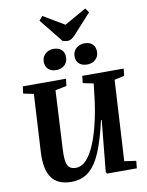

<svg xmlns="http://www.w3.org/2000/svg" viewBox="-120 -1259 1036 1356"><g transform="rotate(-10 397.5 -581.0)"><path d="M672 -65 756 -53 751 0H537L530 -12L566 -380H561Q530 -243 493.5 -156Q457 -69 406 -27.5Q355 14 280 14Q183 14 139.5 -46.5Q96 -107 103 -231L126 -644L52 -659L58 -710H368L362 -659L281 -643L259 -225Q254 -141 269.5 -109.5Q285 -78 329 -78Q372 -78 407.5 -118.5Q443 -159 470 -227.5Q497 -296 516 -382Q535 -468 545 -558L555 -643L479 -659L485 -710H782L776 -659L705 -643ZM455 -855Q455 -890 479.5 -912Q504 -934 539 -934Q576 -934 596.5 -914.5Q617 -895 617 -861Q617 -826 593.5 -804.5Q570 -783 534 -783Q497 -783 476 -802Q455 -821 455 -855ZM234 -855Q234 -889 258 -911Q282 -933 317 -933Q354 -933 374.5 -913.5Q395 -894 395 -860Q395 -825 371.5 -803.5Q348 -782 312 -782Q276 -782 255 -801.5Q234 -821 234 -855ZM255 -1146 280 -1176 431 -1086 588 -1175 610 -1144 482 -1003Q453 -971 427 -971Q417 -971 408 -973Q399 -975 390 -978Z"/></g></svg>

Font: Literata 36pt
Style: Bold Italic
Weight: 700
Italic angle: -2°
Designer: Latin by Veronika Burian and Jose Scaglione. Greek by Irene Vlachou. Cyrillic by Vera Evstafieva
Foundry: TypeTogether
Version: Version 3.002